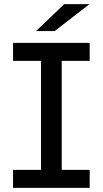

<svg xmlns="http://www.w3.org/2000/svg" viewBox="-20 -907 496 927"><path d="M278 -613V-87H413V0H43V-87H178V-613H43V-700H413V-613ZM290 -887H412L244 -757H154Z"/></svg>

Font: Montserrat Alternates Medium
Style: Regular
Weight: 500
Designer: Julieta Ulanovsky
Foundry: Julieta Ulanovsky
Version: Version 7.200